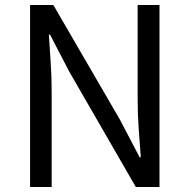

<svg xmlns="http://www.w3.org/2000/svg" viewBox="-20 -753 763 773"><path d="M101.1 0V-732.9H194.8L462.9 -271L542 -120.1H546.9Q542.5 -174.8 538.3 -234.9Q534.2 -294.9 534.2 -352.1V-732.9H622.1V0H526.9L259.8 -462.9L181.2 -613.8H176.8Q180.2 -558.6 184.1 -500.7Q188 -442.9 188 -384.8V0Z"/></svg>

Font: Source Han Sans CN
Style: Regular
Weight: 400
Designer: Ryoko NISHIZUKA  (kana, bopomofo & ideographs); Paul D. Hunt (Latin, Greek & Cyrillic); Sandoll Communications , Soo-you
Foundry: Adobe
Version: Version 2.004;hotconv 1.0.118;makeotfexe 2.5.65603